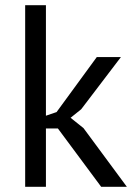

<svg xmlns="http://www.w3.org/2000/svg" viewBox="-20 -720 519 740"><path d="M203 -225H157V0H77V-700H157V-274L198 -288L353 -500H446L293 -299L252 -266L302 -226L469 0H370Z"/></svg>

Font: PT Sans
Style: Regular
Weight: 400
Designer: A.Korolkova, O.Umpeleva, V.Yefimov
Foundry: ParaType Ltd
Version: Version 2.003